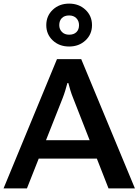

<svg xmlns="http://www.w3.org/2000/svg" viewBox="-26 -1042 767 1062"><path d="M-6.3 0H123L320.8 -500Q329.1 -521.5 335.4 -542.5Q341.8 -563.5 346.7 -582.5H352.1Q356.9 -563.5 363.3 -542.5Q369.6 -521.5 378.4 -500L574.2 0H720.2L423.3 -714.8H289.1ZM134.3 -164.6H571.8L534.7 -266.6H170.4ZM230 -902.8Q230 -852.1 265.9 -818.4Q301.8 -784.7 356.4 -784.7Q410.6 -784.7 446.8 -818.4Q482.9 -852.1 482.9 -902.8Q482.9 -954.1 446.8 -988Q410.6 -1022 356.4 -1022Q301.8 -1022 265.9 -988Q230 -954.1 230 -902.8ZM301.8 -902.8Q301.8 -927.7 316.2 -942.1Q330.6 -956.5 356.4 -956.5Q381.3 -956.5 396.2 -941.4Q411.1 -926.3 411.1 -902.8Q411.1 -878.4 396.7 -864.3Q382.3 -850.1 356.4 -850.1Q331.5 -850.1 316.7 -865.2Q301.8 -880.4 301.8 -902.8Z"/></svg>

Font: Roboto Flex
Style: wght 600 wdth 140 opsz 13.0 GRAD 0.00 slnt 0.00 XTRA 468 XOPQ 96 YOPQ 79 YTLC 514 YTUC 712 YTAS 750 YTDE -203.00 YTFI 738
Weight: 600
Width: 8
Designer: Berlow after Robertson
Foundry: Google
Version: Version 3.100